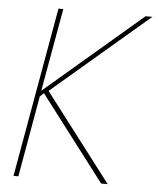

<svg xmlns="http://www.w3.org/2000/svg" viewBox="-51 -744 647 788"><g transform="rotate(5 272.5 -350.0)"><path d="M34 0 158 -700H178L117 -358L517 -700H545L147 -360L422 0H395L129 -349L113 -334L54 0Z"/></g></svg>

Font: DM Sans 18pt Thin
Style: Italic
Weight: 250
Italic angle: -10°
Designer: Colophon Foundry, Jonny Pinhorn
Foundry: Colophon Foundry
Version: Version 4.004;gftools[0.9.30]